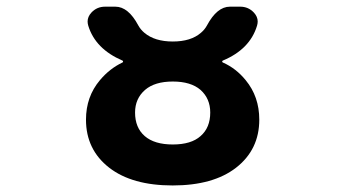

<svg xmlns="http://www.w3.org/2000/svg" viewBox="-20 -569 1040 581"><path d="M310.5 -61.5Q240.2 -116.2 240.2 -207Q240.2 -276.4 282.2 -326.2Q311.5 -361.3 350.6 -379.9Q352.5 -380.9 352.5 -382.8Q352.5 -384.8 350.6 -385.7Q268.6 -420.9 247.1 -491.2Q245.1 -498 245.1 -503.9Q245.1 -518.6 256.8 -531.2Q273.4 -548.8 297.9 -548.8H329.1Q368.2 -548.8 398.4 -492.2Q405.3 -479.5 417 -469.7Q448.2 -443.4 502.9 -443.4Q557.6 -443.4 587.9 -469.7Q599.6 -479.5 606.4 -492.2Q636.7 -548.8 675.8 -548.8H707Q731.4 -548.8 748 -531.2Q759.8 -518.6 759.8 -503.9Q759.8 -498 757.8 -491.2Q736.3 -419.9 654.3 -385.7Q652.3 -384.8 652.3 -382.8Q652.3 -380.9 654.3 -379.9Q694.3 -362.3 723.6 -326.2Q764.6 -276.4 764.6 -207Q764.6 -116.2 694.3 -61.5Q625 -7.8 502.4 -7.8Q379.9 -7.8 310.5 -61.5ZM418.9 -296.9Q388.7 -270.5 388.7 -228.5Q388.7 -182.6 418 -157.2Q447.3 -131.8 502.9 -131.8Q558.6 -131.8 586.9 -157.2Q616.2 -182.6 616.2 -228.5Q616.2 -270.5 586.9 -296.9Q557.6 -322.3 502.9 -322.3Q448.2 -322.3 418.9 -296.9Z"/></svg>

Font: Rounded Mgen+ 1mn bold
Style: Bold
Weight: 700
Designer: [Source Han Sans]
Ryoko NISHIZUKA  (kana & ideographs); Paul D. Hunt (Latin, Greek & Cyrillic); Wenlong ZHANG  (bopomofo
Version: Version 1.059.20150602